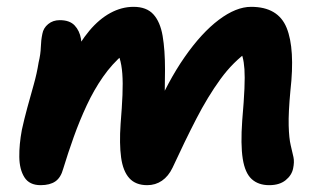

<svg xmlns="http://www.w3.org/2000/svg" viewBox="-20 -533 956 562"><path d="M99 9Q66 9 51.5 -14Q37 -37 36.5 -73.5Q36 -110 44 -153Q51 -185 60 -218Q69 -251 78.5 -284.5Q88 -318 93 -350Q99 -375 99.5 -395Q100 -415 104 -434Q107 -451 121 -462.5Q135 -474 155 -474Q184 -474 198.5 -458.5Q213 -443 217 -419.5Q221 -396 216 -370L189 -361Q213 -409 241.5 -443Q270 -477 303 -495Q336 -513 371 -513Q409 -513 429 -491Q449 -469 456 -428Q463 -387 463 -330Q462 -278 462 -244Q462 -210 462 -189L430 -197Q471 -295 520.5 -366Q570 -437 620.5 -475Q671 -513 715 -513Q794 -513 819 -451.5Q844 -390 830 -267Q824 -203 825 -165.5Q826 -128 831 -107.5Q836 -87 839 -73Q842 -59 838 -40Q834 -20 816 -5.5Q798 9 768 9Q736 9 716.5 -9Q697 -27 690.5 -68.5Q684 -110 689 -180Q694 -238 695.5 -273.5Q697 -309 695.5 -330.5Q694 -352 690 -366.5Q686 -381 678 -396L709 -385Q662 -352 625 -301Q588 -250 554.5 -185Q521 -120 485 -42Q473 -17 454 -4Q435 9 411 9Q377 9 358.5 -11.5Q340 -32 334.5 -72Q329 -112 333 -170Q337 -219 338.5 -255Q340 -291 338 -317.5Q336 -344 330 -363Q324 -382 313 -397L342 -375Q308 -346 281.5 -308Q255 -270 234 -225Q213 -180 196 -132.5Q179 -85 165 -39Q158 -13 142 -2Q126 9 99 9Z"/></svg>

Font: Shantell Sans Light SemiBold
Style: Italic
Weight: 600
Italic angle: -11°
Version: Version 1.011;[c5ecc13dd]